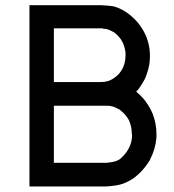

<svg xmlns="http://www.w3.org/2000/svg" viewBox="-20 -710 655 722"><path d="M568.4 -204.1V-194.3V-193.4Q564.5 -148.4 543 -107.4Q518.6 -66.4 481.4 -39.1Q448.2 -17.6 418.9 -13.2Q389.6 -8.8 377.9 -8.8H90.8V-690.4H358.4Q359.4 -690.4 359.4 -690.4Q383.8 -689.5 405.3 -686.5Q448.2 -675.8 485.4 -638.7Q501 -624 513.7 -603.5Q543.9 -556.6 543.9 -499Q543.9 -464.8 532.2 -432.6Q527.3 -416 518.6 -402.3Q510.7 -388.7 501 -375Q496.1 -370.1 492.2 -365.2Q506.8 -353.5 520.5 -337.9Q542 -310.5 553.7 -283.2Q568.4 -246.1 568.4 -204.1ZM182.6 -401.4H202.1H235.4H266.6H298.8H331.1H352.5H359.4Q374 -401.4 386.7 -405.3Q407.2 -412.1 426.8 -431.6Q434.6 -441.4 439.5 -449.7Q444.3 -458 448.2 -471.7Q452.1 -485.4 452.1 -502V-505.9V-510.7Q448.2 -548.8 425.8 -573.2Q418 -582 408.2 -588.9Q401.4 -592.8 392.6 -596.7Q385.7 -599.6 381.3 -600.6Q377 -601.6 374 -601.6H372.1H369.1Q366.2 -603.5 364.3 -603.5H360.4H335.9H311.5H280.3H248H205.1H182.6ZM382.8 -312.5H378.9H351.6H325.2H287.1H249H215.8H182.6V-97.7H184.6H208H242.2H277.3H312.5H347.7H369.1H377.9Q391.6 -98.6 407.2 -101.6Q419.9 -104.5 430.7 -111.3Q440.4 -120.1 449.2 -129.9Q457 -138.7 463.9 -151.4Q476.6 -174.8 476.6 -202.1Q476.6 -204.1 476.6 -205.1L475.6 -206.1Q475.6 -235.4 463.9 -259.8Q457 -271.5 448.2 -281.2Q439.5 -290 429.7 -297.9Q423.8 -300.8 415 -305.2Q406.2 -309.6 401.4 -310.1Q396.5 -310.5 393.6 -311.5Q390.6 -311.5 387.7 -312.5Z"/></svg>

Font: LeFont
Style: Default
Weight: 400
Designer: Leryon MEDIA
Version: Version 1.0